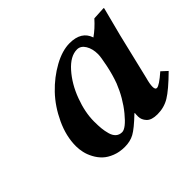

<svg xmlns="http://www.w3.org/2000/svg" viewBox="-108 -605 774 774"><g transform="rotate(-45 278.5 -218.5)"><path d="M373 -194.8Q386.2 -230.5 395 -272.9Q403.8 -315.4 403.8 -331.1Q403.8 -361.8 390.9 -383.3Q377.9 -404.8 356.9 -404.8Q318.8 -404.8 281.5 -362.8Q244.1 -320.8 222.2 -261.7Q200.2 -202.6 200.2 -150.9Q200.2 -127.4 201.9 -110.4Q203.6 -93.3 208.5 -75.9Q213.4 -58.6 223.9 -49.3Q234.4 -40 250 -40Q271.5 -40 310.3 -87.4Q349.1 -134.8 373 -194.8ZM339.8 -39.1Q339.8 -51.8 340.8 -58.1L338.9 -59.1Q293.5 -15.6 270 -2.9Q246.6 9.8 215.8 9.8Q186 9.8 161.9 0.2Q137.7 -9.3 122.3 -23.9Q106.9 -38.6 96.7 -57.9Q86.4 -77.1 82.3 -95.7Q78.1 -114.3 78.1 -131.8Q78.1 -188.5 105.2 -246.6Q132.3 -304.7 172.9 -347.2Q213.4 -389.6 262.5 -416.7Q311.5 -443.8 354 -443.8Q420.9 -443.8 438 -392.1Q467.3 -412.6 495.1 -443.8L549.8 -446.8Q551.8 -446.8 551.8 -443.8L520 -320.8L473.1 -125Q465.8 -99.1 465.8 -83Q465.8 -66.9 475.1 -66.9Q488.8 -66.9 532.2 -105L557.1 -82Q502 -27.8 470.9 -9Q439.9 9.8 401.9 9.8Q368.2 9.8 354 -5.6Q339.8 -21 339.8 -39.1Z"/></g></svg>

Font: Linux Libertine
Style: Bold Italic
Weight: 700
Italic angle: -11.5°
Designer: Philipp H. Poll
Foundry: Philipp H. Poll
Version: Version 4.0.5